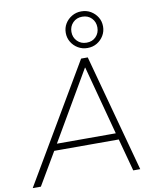

<svg xmlns="http://www.w3.org/2000/svg" viewBox="-106 -1058 925 1136"><g transform="rotate(-10 356.5 -490.0)"><path d="M-3 0 412 -705H452L643 0H601L546 -204L570 -195H134L166 -204L46 0ZM425 -648 180 -228 157 -234H559L539 -228L427 -648ZM461 -760Q430 -760 404.5 -775Q379 -790 364 -815Q349 -840 349 -870Q349 -901 364 -925.5Q379 -950 404.5 -965Q430 -980 461 -980Q493 -980 518 -965Q543 -950 558 -925.5Q573 -901 573 -870Q573 -840 558 -815Q543 -790 518 -775Q493 -760 461 -760ZM461 -792Q496 -792 517.5 -814.5Q539 -837 539 -870Q539 -903 517.5 -925.5Q496 -948 461 -948Q427 -948 405 -925.5Q383 -903 383 -870Q383 -837 405 -814.5Q427 -792 461 -792Z"/></g></svg>

Font: Nunito Sans 12pt ExtraLight
Style: Italic
Weight: 200
Italic angle: -9°
Designer: Vernon Adams
Foundry: Vernon Adams
Version: Version 3.101;gftools[0.9.27]